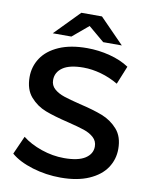

<svg xmlns="http://www.w3.org/2000/svg" viewBox="-97 -965 823 1046"><g transform="rotate(10 314.5 -442.0)"><path d="M35 -74 80 -175Q123 -141 185.5 -119.5Q248 -98 311 -98Q389 -98 427.5 -123Q466 -148 466 -189Q466 -219 444.5 -238.5Q423 -258 390 -269Q357 -280 300 -294Q220 -313 170.5 -332Q121 -351 85.5 -391.5Q50 -432 50 -501Q50 -559 81.5 -606.5Q113 -654 176.5 -682Q240 -710 332 -710Q396 -710 458 -694Q520 -678 565 -648L524 -547Q478 -574 428 -588Q378 -602 331 -602Q254 -602 216.5 -576Q179 -550 179 -507Q179 -477 200.5 -458Q222 -439 255 -428Q288 -417 345 -403Q423 -385 473 -365.5Q523 -346 558.5 -306Q594 -266 594 -198Q594 -140 562.5 -93Q531 -46 467 -18Q403 10 311 10Q230 10 154.5 -13Q79 -36 35 -74ZM412 -757 324 -831 236 -757H133L267 -894H381L515 -757Z"/></g></svg>

Font: Montserrat Alternates SemiBold
Style: Regular
Weight: 600
Designer: Julieta Ulanovsky
Foundry: Julieta Ulanovsky
Version: Version 7.200